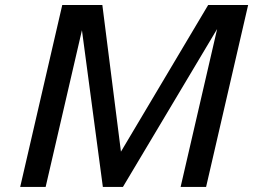

<svg xmlns="http://www.w3.org/2000/svg" viewBox="-20 -742 1005 762"><path d="M797.9 0H696.8L841.8 -627L467.8 0H388.2L305.2 -622.1L161.1 0H60.1L227.1 -722.2H386.2L460 -140.1L806.2 -722.2H964.8Z"/></svg>

Font: Perun
Style: Italic
Weight: 400
Italic angle: -12°
Foundry: Stefan Peev, Context Ltd
Version: Version 001.000